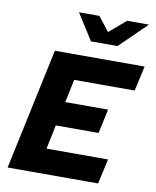

<svg xmlns="http://www.w3.org/2000/svg" viewBox="-99 -1015 887 1091"><g transform="rotate(10 344.0 -469.5)"><path d="M21 0 170 -700H688L656 -556H307L279 -423H526L496 -283H249L220 -144H575L543 0ZM363 -788 267 -939H385L449 -857L545 -939H671L516 -788Z"/></g></svg>

Font: Red Hat Text VF
Style: Italic
Weight: 300
Italic angle: -12°
Designer: Pentagram, MCKL
Foundry: Pentagram, MCKL
Version: Version 1.023